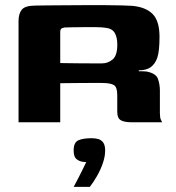

<svg xmlns="http://www.w3.org/2000/svg" viewBox="-20 -482 694 757"><path d="M348.3 -154.9Q348.3 -154.9 328.6 -154.9Q308.8 -154.9 279 -154.6Q249.2 -154.3 217.5 -153.9V0H53.1V-398.9Q53.1 -427.9 65.9 -443.8Q78.8 -459.7 118.7 -460Q133.7 -460.3 164 -460.7Q194.2 -461 233 -461.2Q271.8 -461.3 313.4 -461.7Q355.1 -462 393.2 -461.7Q431.3 -461.3 459.8 -460.7Q488.2 -460 501.2 -459Q555.3 -454 582.1 -426.4Q608.9 -398.9 608.9 -337Q608.9 -281.2 600.5 -255.4Q592 -229.6 572.9 -216.3Q566.4 -211.2 554 -207.9Q541.5 -204.7 527.2 -204.7V-200.9Q534 -200.9 542.5 -200.9Q551 -200.9 556.8 -200.2Q594.8 -193.2 602.6 -171.3Q610.4 -149.4 610.4 -125.4V-36.6Q610.4 -18.2 614.4 -9.6Q618.3 -1 619.3 0H496.5Q470.9 0 456.6 -7.8Q442.3 -15.6 442.3 -42V-107.6Q442.3 -138.6 428.8 -146.8Q415.3 -154.9 381.3 -154.9ZM217.5 -233.4Q227.6 -233.4 250.4 -232.9Q273.2 -232.4 299.9 -232.3Q326.7 -232.1 349.5 -232.1Q372.3 -232.1 382.1 -232.1Q405.9 -232.1 424.2 -247.7Q442.5 -263.3 442.5 -306Q442.5 -335.5 432.1 -352.6Q421.6 -369.6 398.1 -372.2Q383.7 -374.6 360.2 -374.9Q336.8 -375.2 311.5 -375Q286.2 -374.9 265.3 -374.4Q244.3 -373.9 234.2 -373.6Q232.2 -373.6 224.8 -370.9Q217.5 -368.3 217.5 -356.2ZM270.6 254.7Q281.8 234.1 289.4 218.9Q297.1 203.7 304.4 189.1Q311.7 174.5 320 157.1Q316.9 157.1 313 156.8Q309 156.4 305.3 155.7Q291.7 153.7 281.1 144.8Q270.4 136 270.4 110.8Q270.4 79.2 289.3 71Q308.2 62.9 341.2 62.9Q355.1 62.9 367 66.1Q378.9 69.3 386.8 79.8Q394.6 90.4 394.6 111.5Q394.6 134.5 385.7 160.7Q376.8 187 362.7 211.6Q348.6 236.3 334.2 254.7Z"/></svg>

Font: Genos Thin
Style: Regular
Weight: 100
Designer: Robert E. Leuschke
Foundry: Robert E. Leuschke
Version: Version 1.010